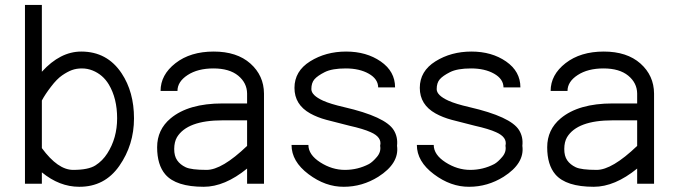

<svg xmlns="http://www.w3.org/2000/svg" viewBox="-20 -733 2708 766"><path d="M295.9 12.2Q217.3 12.2 147 -45.4V0H79.6V-713.4H147V-446.8Q220.2 -527.3 304.2 -527.3Q407.7 -527.3 465.3 -440.4Q514.6 -366.2 514.6 -260.7Q514.6 -155.3 456.1 -71.3Q397.5 12.7 295.9 12.2ZM147 -142.1Q210.9 -55.2 271.7 -55.2Q332.5 -55.2 360.8 -73.2Q389.2 -91.3 408.2 -121.1Q447.3 -182.1 447.3 -261.2Q447.3 -340.3 414.1 -396Q390.6 -435.1 349.6 -451.7Q329.1 -460 306.9 -460Q284.7 -460 266.8 -453.4Q249 -446.8 228 -432.4Q207 -418 183.6 -387.2Q160.2 -356.9 147 -332Z M965.8 -60.5Q876.5 12.2 793 12.2Q682.1 12.2 639.6 -37.1Q606.9 -75.2 606.9 -145.5Q606.9 -215.8 660.6 -260.7Q731.9 -320.3 867.7 -320.3H965.8V-359.9Q965.3 -402.3 930.2 -431.2Q895 -460 831.5 -460Q769 -460 728.5 -433.6Q688 -407.2 688 -370.1H620.6Q620.6 -434.6 680.2 -481Q739.7 -527.3 832.5 -527.3Q925.3 -527.3 979 -479.5Q1032.7 -431.6 1033.2 -359.9V0H965.8ZM965.8 -150.9V-252.9H867.7Q727.1 -252.9 686 -185.5Q675.3 -167 675 -138.9Q674.8 -110.8 686.8 -93.5Q698.7 -76.2 720.9 -65.7Q743.2 -55.2 804.4 -55.2Q865.7 -55.2 965.8 -150.9Z M1488.8 -384.3Q1488.3 -418 1451.2 -439Q1414.1 -460 1359.4 -460Q1304.7 -460 1275.6 -445.3Q1246.6 -430.7 1234.4 -416.5Q1222.2 -402.3 1222.2 -377.4Q1222.2 -352.5 1269.5 -331.1Q1297.4 -318.4 1352.5 -305.7Q1517.6 -267.6 1550.8 -213.9Q1567.9 -186.5 1564 -151.4Q1573.7 -81.5 1489.3 -27.8Q1425.3 12.2 1351.6 12.2Q1278.3 12.7 1210.9 -38.1Q1143.1 -88.9 1143.1 -154.8H1210.4Q1210.4 -115.7 1257.6 -85.4Q1304.7 -55.2 1356 -55.2Q1407.2 -55.2 1452.1 -78.6Q1466.8 -86.9 1483.9 -107.2Q1501 -127.4 1496.6 -151.4Q1504.9 -185.5 1459 -205.6Q1430.2 -218.8 1374 -231.4Q1318.4 -245.1 1282.2 -254.9Q1246.1 -264.6 1217.8 -280.3Q1154.8 -315.4 1154.8 -382.3Q1154.8 -449.2 1217.3 -488.3Q1279.8 -527.3 1360.8 -527.3Q1441.9 -527.3 1499 -487.8Q1556.2 -448.2 1556.2 -384.3Z M1988.8 -384.3Q1988.3 -418 1951.2 -439Q1914.1 -460 1859.4 -460Q1804.7 -460 1775.6 -445.3Q1746.6 -430.7 1734.4 -416.5Q1722.2 -402.3 1722.2 -377.4Q1722.2 -352.5 1769.5 -331.1Q1797.4 -318.4 1852.5 -305.7Q2017.6 -267.6 2050.8 -213.9Q2067.9 -186.5 2064 -151.4Q2073.7 -81.5 1989.3 -27.8Q1925.3 12.2 1851.6 12.2Q1778.3 12.7 1710.9 -38.1Q1643.1 -88.9 1643.1 -154.8H1710.4Q1710.4 -115.7 1757.6 -85.4Q1804.7 -55.2 1856 -55.2Q1907.2 -55.2 1952.1 -78.6Q1966.8 -86.9 1983.9 -107.2Q2001 -127.4 1996.6 -151.4Q2004.9 -185.5 1959 -205.6Q1930.2 -218.8 1874 -231.4Q1818.4 -245.1 1782.2 -254.9Q1746.1 -264.6 1717.8 -280.3Q1654.8 -315.4 1654.8 -382.3Q1654.8 -449.2 1717.3 -488.3Q1779.8 -527.3 1860.8 -527.3Q1941.9 -527.3 1999 -487.8Q2056.2 -448.2 2056.2 -384.3Z M2522 -60.5Q2432.6 12.2 2349.1 12.2Q2238.3 12.2 2195.8 -37.1Q2163.1 -75.2 2163.1 -145.5Q2163.1 -215.8 2216.8 -260.7Q2288.1 -320.3 2423.8 -320.3H2522V-359.9Q2521.5 -402.3 2486.3 -431.2Q2451.2 -460 2387.7 -460Q2325.2 -460 2284.7 -433.6Q2244.1 -407.2 2244.1 -370.1H2176.8Q2176.8 -434.6 2236.3 -481Q2295.9 -527.3 2388.7 -527.3Q2481.4 -527.3 2535.2 -479.5Q2588.9 -431.6 2589.4 -359.9V0H2522ZM2522 -150.9V-252.9H2423.8Q2283.2 -252.9 2242.2 -185.5Q2231.4 -167 2231.2 -138.9Q2231 -110.8 2242.9 -93.5Q2254.9 -76.2 2277.1 -65.7Q2299.3 -55.2 2360.6 -55.2Q2421.9 -55.2 2522 -150.9Z"/></svg>

Font: AnjaliOldLipi
Style: Regular
Weight: 400
Designer: Kevin & Siji
Foundry: Core : Kevin & Siji
Modification : Hiran Venugopalan
Opentype mlm2 support: Rajeesh Nambiar
New Feature Table : Santhosh
Version: Version 7.1.0+20221109